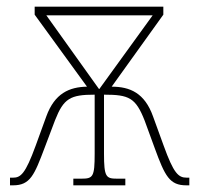

<svg xmlns="http://www.w3.org/2000/svg" viewBox="-20 -556 598 576"><path d="M10 0H19C71 0 83 -31 114 -113L145 -195C171 -261 191 -272 264 -272V-95C264 -25 259 -20 224 -20H200V0H356V-20H331C298 -20 292 -25 292 -95V-272C367 -272 387 -263 414 -194L444 -112C475 -27 489 0 539 0H548V-23H540C515 -23 501 -36 471 -119L439 -207C414 -277 370 -296 315 -296L470 -512V-536H84V-512L241 -296C188 -295 144 -276 119 -207L87 -119C56 -34 42 -23 19 -23H10ZM277 -289 119 -510H438L278 -289Z"/></svg>

Font: Noto Serif SemiCondensed Thin
Style: Regular
Weight: 100
Width: 4
Designer: Monotype Design Team
Foundry: Monotype Imaging Inc.
Version: Version 2.015